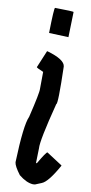

<svg xmlns="http://www.w3.org/2000/svg" viewBox="-57 -887 425 897"><g transform="rotate(5 155.5 -438.0)"><path d="M164.1 -852.5Q252 -843.8 252 -840.8L238.3 -721.7L146.5 -733.4Q159.2 -852.5 164.1 -852.5ZM144.5 -647.5H146.5Q228.5 -616.2 228.5 -583Q217.8 -405.3 209 -405.3Q146.5 -228.5 146.5 -192.4L138.7 -124L140.6 -122.1H142.6Q181.2 -176.8 187.5 -176.8L257.8 -122.1V-120.1Q204.1 -41 173.8 -32.2L142.6 -22.5H132.8Q101.6 -27.3 68.4 -59.6Q43 -100.1 43 -118.2Q64.5 -294.9 87.9 -335Q127 -451.7 127 -469.7L134.8 -549.8Q104.5 -565.4 103.5 -569.3Z"/></g></svg>

Font: ww_drahtTSB
Style: Regular
Weight: 400
Designer: Dr. Wolfgang Wiebecke
Version: Version 1.06 May 21, 2010, initial release